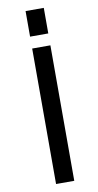

<svg xmlns="http://www.w3.org/2000/svg" viewBox="-102 -980 521 1025"><g transform="rotate(-10 158.5 -467.0)"><path d="M115.2 -796.9V-935.5H213.9V-796.9ZM115.2 2V-732.4H213.9V2Z"/></g></svg>

Font: Gen Shin Gothic Regular
Style: Regular
Weight: 400
Designer: [Source Han Sans]
Ryoko NISHIZUKA  (kana & ideographs); Paul D. Hunt (Latin, Greek & Cyrillic); Wenlong ZHANG  (bopomofo
Version: Version 1.002.20150607